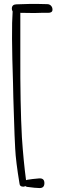

<svg xmlns="http://www.w3.org/2000/svg" viewBox="-20 -791 320 973"><path d="M40 -747Q40 -768 62 -769Q124 -771 129 -771H174Q194 -770 219 -770Q231 -770 238.5 -762Q246 -754 246 -742Q246 -726 224 -726H189Q174 -725 154 -725L83 -726V-521Q82 -260 91 -95Q99 25 112 122Q118 120 119 120Q142 116 179 113H182Q205 113 205 137Q205 162 181 162Q160 162 117 156Q115 156 108 152Q104 155 98 155Q80 155 79 140Q60 26 57 -38Q54 -85 50 -220Q49 -248 47.5 -298Q46 -348 46 -369Q37 -639 44 -733Q40 -740 40 -747Z"/></svg>

Font: Neythal
Style: Regular
Weight: 400
Designer: Tharique Azeez
Foundry: Tharique Azeez
Version: Version 0.44